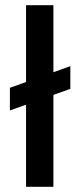

<svg xmlns="http://www.w3.org/2000/svg" viewBox="-20 -717 308 737"><path d="M18 -380 250 -463V-376L18 -293ZM80 0V-697H185V0Z"/></svg>

Font: Bricolage Grotesque 24pt Condensed Medium
Style: Regular
Weight: 500
Width: 3
Designer: Mathieu Triay
Foundry: Atelier Triay
Version: Version 1.001;gftools[0.9.33.dev8+g029e19f]